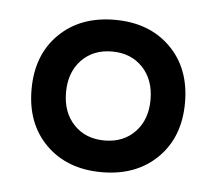

<svg xmlns="http://www.w3.org/2000/svg" viewBox="-33 -761 388 344"><g transform="rotate(5 161.0 -589.0)"><path d="M299 -589Q299 -527 261 -489.5Q223 -452 161 -452Q99 -452 61 -489.5Q23 -527 23 -589Q23 -651 61 -688.5Q99 -726 161 -726Q223 -726 261 -688.5Q299 -651 299 -589ZM161 -509Q195 -509 216 -531Q237 -553 237 -589Q237 -625 216 -647Q195 -669 161 -669Q127 -669 106 -647Q85 -625 85 -589Q85 -553 106 -531Q127 -509 161 -509Z"/></g></svg>

Font: Non Bureau
Style: Regular
Weight: 400
Designer: Jona Saucedo
Foundry: Non Foundry
Version: Version 1.000; ttfautohint (v1.8.4)